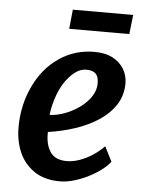

<svg xmlns="http://www.w3.org/2000/svg" viewBox="-53 -781 624 832"><g transform="rotate(5 259.0 -365.0)"><path d="M239 8Q171 8 126.5 -22.5Q81.5 -53.5 60.5 -103.2Q39.5 -153 40 -212.5Q40.5 -309 80.5 -391.5Q119 -472 186.8 -518Q254.5 -564 339.5 -564Q387.5 -564 419.8 -546.8Q452 -529.5 468.5 -501.2Q485 -473 485 -440Q485 -387 458.2 -346Q431.5 -305 386.2 -275.5Q341 -246 284.5 -227.5Q228 -209 168.5 -200.5Q168.5 -197 168.5 -193Q168.5 -189 168.5 -185Q170 -139.5 191.2 -110.8Q212.5 -82 260.5 -82Q287 -82 315.2 -91.8Q343.5 -101.5 371 -119.2Q398.5 -137 421.5 -160.5L454 -96Q441 -78.5 416.8 -60Q392.5 -41.5 361.8 -26Q331 -10.5 299 -1.2Q267 8 239 8ZM169.5 -275Q201.5 -276 235.5 -288.8Q269.5 -301.5 299 -322.8Q328.5 -344 346.8 -371.2Q365 -398.5 365 -429Q365 -458.5 351.8 -471.2Q338.5 -484 312 -484Q291.5 -484 273.8 -473.8Q256 -463.5 239 -445Q208 -411 190.8 -363.5Q173.5 -316 169.5 -275ZM221.5 -654 230 -738H492.5L483 -654Z"/></g></svg>

Font: Merriweather Sans Medium
Style: Italic
Weight: 500
Italic angle: -7.5°
Designer: Eben Sorkin
Foundry: Eben Sorkin
Version: Version 2.001